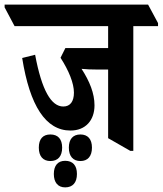

<svg xmlns="http://www.w3.org/2000/svg" viewBox="-75 -645 704 831"><path d="M230 -80C296 -80 334 -125 334 -189C334 -241 313 -293 278 -347C297 -345 321 -344 348 -344H393V-47L489 8H502V-532H609V-545L566 -625H-55V-613L-12 -532H393V-437H208L187 -395C223 -339 245 -285 245 -244C245 -206 229 -184 199 -184C147 -184 106 -253 77 -408L21 -394C54 -187 123 -80 230 -80ZM143 52C176 52 194 31 194 -6C194 -43 176 -63 143 -63C111 -63 93 -44 93 -6C93 31 111 52 143 52ZM273 52C305 52 323 31 323 -6C323 -43 305 -63 273 -63C241 -63 223 -43 223 -6C223 31 241 52 273 52ZM207 166C240 166 258 145 258 108C258 71 240 51 207 51C176 51 158 71 158 108C158 145 176 166 207 166Z"/></svg>

Font: Noto Serif Devanagari ExtraCondensed
Style: Bold
Weight: 700
Width: 2
Designer: Universal Thirst, Indian Type Foundry and the Monotype Design Team
Foundry: Monotype Imaging Inc.
Version: Version 2.004